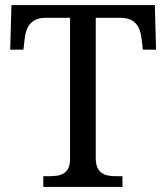

<svg xmlns="http://www.w3.org/2000/svg" viewBox="-20 -734 653 754"><path d="M461 0V-42H438C393 -42 356 -51 356 -114V-664H453C513 -664 531 -626 536 -582L541 -539H593L588 -714H25L20 -539H72L77 -582C82 -626 100 -664 159 -664H255V-109C255 -50 217 -42 173 -42H150V0Z"/></svg>

Font: Liu Chibing Harmony Marks (Sposobin) Font
Style: Regular
Weight: 400
Designer: Liu Chibing
Foundry: Liu Chibing
Version: Version 1.003